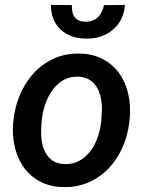

<svg xmlns="http://www.w3.org/2000/svg" viewBox="-20 -758 597 788"><path d="M35.6 -266.1Q43.9 -343.8 81.3 -407.2Q118.7 -470.7 177.2 -505.4Q235.8 -540 307.1 -538.1Q375 -537.1 424.3 -502Q473.6 -466.8 496.3 -405.8Q519 -344.7 512.2 -270Q504.4 -186 466.6 -121.6Q428.7 -57.1 369.9 -22.7Q311 11.7 239.3 9.8Q171.9 8.8 122.8 -26.1Q73.7 -61 50.8 -121.8Q27.8 -182.6 34.2 -255.9ZM149.4 -199.2Q151.9 -147.9 176.5 -116.9Q201.2 -85.9 245.1 -84.5Q304.7 -83 345 -130.4Q385.3 -177.7 395.5 -259.8L398.4 -307.6Q398.4 -370.1 373.5 -405.8Q348.6 -441.4 301.3 -443.4Q227.1 -445.3 184.1 -370.6Q158.2 -325.2 151.4 -266.1Q147.5 -225.1 149.4 -199.2ZM492.7 -737.8Q487.8 -672.9 442.4 -635.3Q397 -597.7 331.1 -599.6Q266.6 -600.6 227.8 -637.9Q189 -675.3 189 -737.8L274.9 -737.3Q272.5 -668.9 331.1 -668.9Q363.8 -668.9 382.3 -688Q400.9 -707 406.7 -736.8Z"/></svg>

Font: Roboto Medium
Style: Italic
Weight: 500
Italic angle: -12°
Designer: Google
Version: Version 2.134; 2016